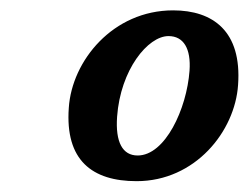

<svg xmlns="http://www.w3.org/2000/svg" viewBox="-20 -779 473 365"><path d="M239.7 -434.6C351.1 -434.6 426.8 -529.3 432.6 -617.7C439.9 -719.7 384.8 -759.3 309.1 -759.3C194.8 -759.3 116.7 -663.6 110.8 -574.2C103.5 -474.1 155.3 -434.6 239.7 -434.6ZM241.7 -483.4C212.9 -483.4 199.2 -508.8 202.6 -557.1C209 -646.5 261.2 -710.4 300.3 -710.4C329.1 -710.4 343.3 -686.5 340.3 -644.5C335 -571.8 293.9 -483.4 241.7 -483.4Z"/></svg>

Font: Courgette
Style: Regular
Weight: 400
Designer: Karolina Lach
Foundry: Karolina Lach
Version: Version 1.002